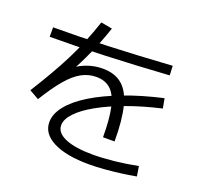

<svg xmlns="http://www.w3.org/2000/svg" viewBox="-143 -985 1286 1205"><g transform="rotate(20 500.0 -382.0)"><path d="M591.7 -140.4Q591.7 -263.1 574.9 -338.3Q558 -413.5 520.9 -447.8Q483.9 -482.1 423.6 -482.1Q372.5 -482.1 325.9 -456.8Q279.4 -431.5 231.5 -375.2Q183.6 -318.9 126 -225.4L62.3 -261.9Q112.1 -341.3 150.9 -408.6Q189.8 -475.8 222.2 -540Q254.7 -604.2 282.3 -670.7Q309.9 -737.1 335.5 -813.9L410.9 -800.2Q377.6 -701.9 340.3 -618.7Q303 -535.6 256.4 -450.6L231.2 -462.8Q279.8 -503.6 333.3 -524.3Q386.8 -545 443.7 -545Q524.1 -545 573.6 -503.8Q623.1 -462.5 646 -373.2Q668.8 -283.8 668.8 -140.4ZM566.8 49.6Q414.5 49.6 328.4 6Q242.4 -37.6 242.4 -115.3Q242.4 -170.4 287 -226Q331.6 -281.5 414.7 -332.5Q497.9 -383.4 613.3 -427.1Q728.8 -470.8 871 -503L882.8 -438.2Q757.4 -409.4 654.3 -371.5Q551.2 -333.7 476.1 -291.4Q401.1 -249.2 360 -205.7Q319 -162.3 319 -121.7Q319 -71.8 384.1 -43.8Q449.2 -15.9 567.3 -15.9Q632.2 -15.9 709 -23.9Q785.9 -31.9 865.2 -47.7L875.7 18.3Q826.8 27.3 772.7 34.3Q718.6 41.3 665.6 45.5Q612.5 49.6 566.8 49.6ZM61.4 -681.5Q392.5 -681.5 849.4 -711.5L852.4 -648.5Q394 -618.5 61.4 -618.5Z"/></g></svg>

Font: M PLUS 2 Thin
Style: Regular
Weight: 100
Designer: Coji Morishita
Foundry: UNDERFOREST DESIGN
Version: Version 1.001